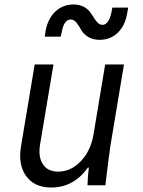

<svg xmlns="http://www.w3.org/2000/svg" viewBox="-20 -828 640 858"><path d="M474 -180Q464 -114 451 0H371Q372 -40 377 -79H373Q309 10 209 10Q134 10 97 -41Q60 -92 74 -175L135 -540H219L159 -182Q150 -126 172 -93.5Q194 -61 240 -61Q297 -61 341.5 -108Q386 -155 398 -228L450 -540H534ZM180 -664 184 -691Q194 -745 227.5 -776.5Q261 -808 309 -808Q334 -808 352.5 -798.5Q371 -789 381 -776Q391 -763 399 -749.5Q407 -736 416.5 -726.5Q426 -717 438 -717Q466 -717 478 -773L482 -794H553L548 -767Q539 -713 506 -681.5Q473 -650 425 -650Q394 -650 372.5 -664Q351 -678 342 -695.5Q333 -713 321.5 -727Q310 -741 296 -741Q266 -741 256 -685L251 -664Z"/></svg>

Font: CommitMono
Style: Italic
Weight: 400
Monospace: yes
Designer: Eigil Nikolajsen
Foundry: Eigil Nikolajsen
Version: Version 1.143